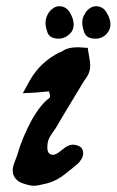

<svg xmlns="http://www.w3.org/2000/svg" viewBox="-20 -596 372 612"><path d="M214.8 -517.6Q214.8 -510.7 212.4 -503.4Q210 -496.1 205.1 -490.7Q200.2 -485.4 194.3 -481.4Q188.5 -477.5 181.6 -475.1Q174.8 -472.7 168 -472.7Q139.6 -472.7 131.8 -491.2Q125 -510.7 125 -522.5Q125 -532.2 128.4 -542Q131.8 -551.8 137.7 -559.1Q143.6 -566.4 151.9 -571.3Q160.2 -576.2 168.9 -576.2Q193.4 -576.2 206.1 -549.8Q214.8 -533.2 214.8 -517.6ZM332 -517.6Q332 -505.9 325.2 -495.1Q318.4 -484.4 307.6 -478.5Q296.9 -472.7 285.2 -472.7Q270.5 -472.7 262.2 -477.1Q253.9 -481.4 249 -491.2Q242.2 -510.7 242.2 -522.5Q242.2 -528.3 243.2 -534.2Q244.1 -540 246.6 -544.9Q249 -549.8 252 -554.7Q254.9 -559.6 258.8 -563.5Q262.7 -567.4 267.1 -570.3Q271.5 -573.2 276.4 -574.7Q281.2 -576.2 286.1 -576.2Q294.9 -576.2 302.2 -572.8Q309.6 -569.3 314.5 -563.5Q319.3 -557.6 323.2 -549.8Q332 -533.2 332 -517.6ZM212.9 -134.8Q245.1 -132.8 245.1 -107.4Q245.1 -97.7 239.3 -88.4Q233.4 -79.1 227.1 -73.2Q220.7 -67.4 208 -57.6Q195.3 -47.9 189.5 -43Q163.1 -20.5 130.9 -11.7Q99.6 -3.9 89.8 -3.9Q77.1 -3.9 64.5 -7.8Q50.8 -11.7 43 -15.6Q35.2 -19.5 27.8 -29.3Q20.5 -39.1 20.5 -52.7Q20.5 -59.6 22.5 -66.9Q24.4 -74.2 28.3 -84Q32.2 -93.8 34.2 -99.6Q50.8 -158.2 83 -216.8Q109.4 -262.7 136.7 -283.2Q139.6 -285.2 139.6 -288.6Q139.6 -292 138.2 -296.9Q136.7 -301.8 136.7 -304.7Q87.9 -299.8 52.7 -298.8L75.2 -339.8Q108.4 -398.4 170.9 -429.7H171.9Q174.8 -429.7 179.7 -433.6Q184.6 -437.5 196.8 -441.4Q209 -445.3 229.5 -445.3Q236.3 -445.3 259.8 -443.4Q260.7 -434.6 264.2 -415.5Q267.6 -396.5 267.6 -386.7Q267.6 -362.3 249 -339.8Q166 -203.1 161.1 -193.4Q157.2 -186.5 147.9 -173.8Q138.7 -161.1 134.8 -150.9Q130.9 -140.6 130.9 -126Q130.9 -102.5 149.4 -102.5Q159.2 -102.5 178.2 -118.7Q197.3 -134.8 210.9 -134.8Z"/></svg>

Font: Essays1743
Style: Italic
Weight: 500
Italic angle: -10°
Designer: Based on the typeface in a 1743 English translation of the essays of Montaigne.  PostScript/TrueType font designed by Jo
Version: Version 002.100